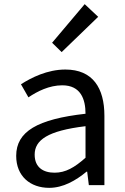

<svg xmlns="http://www.w3.org/2000/svg" viewBox="-20 -892 604 925"><path d="M217 13C284 13 345 -22 397 -65H400L408 0H483V-334C483 -468 427 -557 295 -557C208 -557 131 -518 81 -486L117 -423C160 -452 217 -481 280 -481C369 -481 392 -414 392 -344C161 -318 58 -259 58 -141C58 -43 126 13 217 13ZM243 -60C189 -60 147 -85 147 -147C147 -217 209 -262 392 -284V-132C339 -85 296 -60 243 -60ZM277 -641 453 -811 388 -872 231 -686Z"/></svg>

Font: Source Han Sans CN Regular
Style: Regular
Weight: 400
Designer: Ryoko NISHIZUKA (kana & ideographs); Paul D. Hunt (Latin, Greek & Cyrillic); Wenlong ZHANG (bopomofo); Sandoll Communica
Foundry: Adobe Systems Incorporated
Version: Version 1.004;PS 1.004;hotconv 1.0.82;makeotf.lib2.5.63406